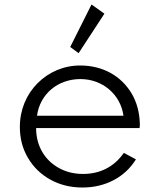

<svg xmlns="http://www.w3.org/2000/svg" viewBox="-20 -820 708 856"><path d="M445.5 -759 388 -800 293 -610.5 330.5 -583ZM347.5 16C398.5 16 445 5 487 -17C528.5 -39 561.5 -70 586 -109.5L532 -138.5C490.5 -78 428 -44.5 350.5 -44.5C310 -44.5 274 -53.5 242.5 -71C179.5 -106 141 -169 141 -249H602C603.5 -256.5 603.5 -260 603.5 -268C602 -319 590 -364 567 -403C520.5 -481 439 -528 337.5 -528C263.5 -528 196.5 -498.5 147 -448.5C97.5 -398.5 68.5 -330.5 68.5 -254C68.5 -203 80.5 -157 104.5 -116.5C128.5 -75.5 161.5 -43 204 -19.5C246 4 294 16 347.5 16ZM145 -304C158 -400.5 237.5 -467.5 338.5 -467.5C436.5 -467.5 517.5 -399.5 530.5 -304Z"/></svg>

Font: Spartan
Style: Regular
Weight: 400
Designer: Matt Bailey, Mirko Velimirovic
Foundry: Matt Bailey
Version: Version 1.003